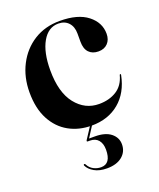

<svg xmlns="http://www.w3.org/2000/svg" viewBox="-124 -527 668 805"><g transform="rotate(-20 210.0 -124.5)"><path d="M405.5 -331.5Q405.5 -305 390.2 -289Q375 -273 349 -273Q322 -273 306.5 -289.2Q291 -305.5 291 -337V-373.5Q291 -404.5 274.2 -422.5Q257.5 -440.5 229 -440.5Q184 -440.5 157.5 -394Q131 -347.5 131 -268Q131 -169 172.2 -117Q213.5 -65 276 -65Q321.5 -65 354 -85.5Q386.5 -106 398 -149.5Q399 -153 401.5 -152.5Q404.5 -152 403.5 -148Q388.5 -73 339 -31.8Q289.5 9.5 215.5 9.5Q159 9.5 114.2 -15.5Q69.5 -40.5 43.5 -89.5Q17.5 -138.5 17.5 -210Q17.5 -278 45.5 -332.2Q73.5 -386.5 123.2 -417.8Q173 -449 238.5 -449Q319.5 -449 362.5 -415.2Q405.5 -381.5 405.5 -331.5ZM214.5 -2H223.5L186 56.5H212Q258 56.5 282.8 76.2Q307.5 96 307.5 126Q307.5 159 282.8 179.5Q258 200 215 200Q181 200 158.8 187.2Q136.5 174.5 128 156.5Q126 152.5 129 151Q132.5 148.5 135.5 154Q144 170.5 159.8 178.8Q175.5 187 193 187Q237 187 237 124.5Q237 97.5 224 81.8Q211 66 186 66H177Q170.5 66 174.5 59Z"/></g></svg>

Font: Fraunces 144pt S000 SemiBold
Style: Regular
Weight: 600
Version: Version 1.000; ttfautohint (v1.8.3)